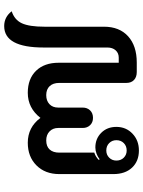

<svg xmlns="http://www.w3.org/2000/svg" viewBox="94 -752 668 895"><g transform="rotate(-90 427.5 -305.0)"><path d="M63 -110V-362Q63 -428 103.5 -468.5Q144 -509 209 -509Q281 -509 325 -450Q371 -509 442 -509Q507 -509 544.5 -470.5Q582 -432 582 -365V-85H606Q627 -85 640 -99.5Q653 -114 653 -138V-435Q653 -619 753 -619Q795 -619 822 -584Q782 -571 766 -536.5Q750 -502 750 -431V-154Q750 -82 705.5 -41.5Q661 -1 583 -1H539Q515 -1 501.5 -14Q488 -27 488 -49V-362Q488 -391 473 -407Q458 -423 431 -423Q405 -423 389 -408Q373 -393 373 -367V-253Q373 -232 360 -218.5Q347 -205 325 -205Q304 -205 291 -218.5Q278 -232 278 -253V-367Q278 -392 262 -407.5Q246 -423 220 -423Q192 -423 177.5 -407Q163 -391 163 -362V-199Q144 -193 129 -178L132 -174Q143 -183 158 -188.5Q173 -194 187 -194Q228 -194 255.5 -166.5Q283 -139 283 -96Q283 -51 251.5 -21Q220 9 173 9Q123 9 93 -23Q63 -55 63 -110ZM221 -96Q221 -116 207.5 -129.5Q194 -143 173 -143Q153 -143 139.5 -129.5Q126 -116 126 -96Q126 -75 139.5 -61.5Q153 -48 173 -48Q194 -48 207.5 -61.5Q221 -75 221 -96Z"/></g></svg>

Font: K2D Medium
Style: Regular
Weight: 500
Designer: Katatrad Aksorn Co.,Ltd.
Foundry: Cadson Demak Co.,Ltd.
Version: Version 1.000; ttfautohint (v1.6)